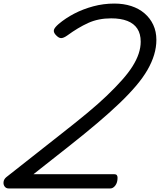

<svg xmlns="http://www.w3.org/2000/svg" viewBox="-43 -1058 898 1078"><path d="M5 0Q-9 0 -17 -11Q-25 -22 -23 -37Q-21 -52 -8 -63L303 -308Q381 -369 444.5 -421.5Q508 -474 556.5 -520.5Q605 -567 641.5 -608Q678 -649 701 -685.5Q724 -722 735.5 -756.5Q747 -791 747 -824Q747 -868 728 -897Q709 -926 672 -940.5Q635 -955 581 -955Q509 -955 452 -929Q395 -903 335 -859Q314 -844 300 -844Q286 -844 269 -863Q256 -878 260 -891Q264 -904 286 -923Q325 -956 374 -981.5Q423 -1007 480.5 -1022.5Q538 -1038 599 -1038Q651 -1038 694 -1024Q737 -1010 768.5 -983Q800 -956 817.5 -918.5Q835 -881 835 -834Q835 -793 822.5 -751Q810 -709 785 -665.5Q760 -622 720 -575Q680 -528 626 -476.5Q572 -425 503 -366.5Q434 -308 348 -240L145 -80H598Q608 -80 612.5 -75Q617 -70 617 -60Q617 -33 604.5 -16.5Q592 0 577 0Z"/></svg>

Font: Playwrite IN
Style: Regular
Weight: 400
Designer: Veronika Burian, José Scaglione
Foundry: TypeTogether
Version: Version 1.002